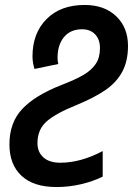

<svg xmlns="http://www.w3.org/2000/svg" viewBox="-20 -744 536 774"><path d="M18 -162Q18 -250 70 -305Q122 -360 227 -401Q284 -423 316.5 -442Q349 -461 366 -486.5Q383 -512 383 -550Q383 -585 363.5 -605.5Q344 -626 311 -626Q264 -626 238 -594.5Q212 -563 212 -511Q212 -497 215 -486L119 -466Q111 -492 111 -517Q111 -610 167.5 -667Q224 -724 321 -724Q401 -724 448.5 -678.5Q496 -633 496 -559Q496 -498 473 -455Q450 -412 405 -381Q360 -350 287 -320Q205 -287 168 -254.5Q131 -222 131 -167Q131 -131 155 -109.5Q179 -88 223 -88Q305 -88 394 -135V-32Q353 -12 305 -1Q257 10 208 10Q115 10 66.5 -35.5Q18 -81 18 -162Z"/></svg>

Font: Noto Sans UI NarrowMedium
Style: Italic
Weight: 500
Width: 4
Italic angle: -12°
Designer: Monotype Design Team
Foundry: Monotype Imaging Inc.
Version: Version 1.001